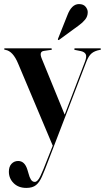

<svg xmlns="http://www.w3.org/2000/svg" viewBox="-25 -676 515 941"><path d="M206.5 106 233.5 38 64 -364Q38.5 -425.5 2 -431.5Q-5 -433 -5 -435.5Q-5 -439 -1 -439H225Q229.5 -439 229.5 -435Q229.5 -432 224.5 -431.5L190 -426.5Q165.5 -423 179.5 -389L292 -114L391.5 -374Q401 -399 395.2 -410.2Q389.5 -421.5 371.5 -425.5L344 -431Q338.5 -432.5 338.5 -435Q338.5 -439 343 -439H465Q470 -439 470 -435Q470 -432.5 464.5 -431.5Q438 -426.5 423.5 -414Q409 -401.5 398.5 -374L211.5 112.5Q194 159 181.2 188.2Q168.5 217.5 151.5 231.2Q134.5 245 104 245Q65.5 245 42 221.8Q18.5 198.5 18.5 165.5Q18.5 140.5 31.5 126.8Q44.5 113 64 113Q96.5 113 109.5 156.5L115.5 176.5Q119 191.5 126.2 203.5Q133.5 215.5 145.5 215.5Q159.5 215.5 173.2 186.5Q187 157.5 206.5 106ZM304.5 -599.5Q325.5 -656 362 -656Q384 -656 394.5 -643Q405 -630 405 -616.5Q405 -595.5 392.2 -580Q379.5 -564.5 362 -552L265 -481Q261.5 -478.5 259.5 -480.5Q258 -482 259.5 -486.5Z"/></svg>

Font: Fraunces 144pt S000 SemiBold
Style: Regular
Weight: 600
Version: Version 1.000; ttfautohint (v1.8.3)